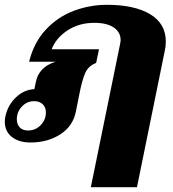

<svg xmlns="http://www.w3.org/2000/svg" viewBox="-41 -583 722 799"><path d="M459 -401Q461 -411 461 -416Q461 -449 432.5 -468.5Q404 -488 351 -488Q288 -488 240 -456.5Q192 -425 174 -378H371L359 -321Q327 -309 314 -280Q301 -251 290 -195L275 -120Q263 -58 210 -24Q157 10 86 10Q38 10 8.5 -13Q-21 -36 -21 -77Q-21 -88 -18 -101Q-8 -146 25.5 -178Q59 -210 102 -212L108 -241Q120 -304 190 -326H80Q100 -407 150.5 -460.5Q201 -514 267.5 -538.5Q334 -563 404 -563Q518 -563 583.5 -524Q649 -485 649 -410Q649 -390 645 -373L529 196H337ZM150 -115Q150 -136 137 -149Q124 -162 101 -162Q71 -162 50 -139.5Q29 -117 29 -87Q29 -66 41 -53Q53 -40 76 -40Q107 -40 128.5 -62.5Q150 -85 150 -115Z"/></svg>

Font: Taviraj Black
Style: Italic
Weight: 900
Italic angle: -12°
Designer: Katatrad Team
Foundry: CadsonDemak
Version: Version 1.001